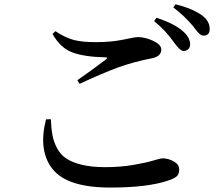

<svg xmlns="http://www.w3.org/2000/svg" viewBox="-20 -846 1040 891"><path d="M193.4 -292 215.8 -293Q217.8 -249 223.6 -217.8Q229.5 -186.5 245.6 -156.7Q261.7 -127 289.1 -109.4Q316.4 -91.8 360.8 -81.1Q405.3 -70.3 467.8 -70.3Q539.1 -70.3 598.6 -80.6Q658.2 -90.8 691.9 -101.1Q725.6 -111.3 733.4 -111.3Q760.7 -111.3 786.1 -97.2Q811.5 -83 811.5 -59.6Q811.5 -39.1 801.3 -28.8Q791 -18.6 762.7 -8.8Q667 24.4 491.2 24.4Q293.9 24.4 225.1 -60.1Q156.2 -144.5 193.4 -292ZM349.6 -457 338.9 -473.6Q399.4 -515.6 470.7 -569.3Q484.4 -580.1 466.8 -580.1Q372.1 -582 316.4 -602.5Q260.7 -623 223.6 -688.5L237.3 -701.2Q283.2 -670.9 322.3 -660.6Q361.3 -650.4 423.8 -650.4Q497.1 -650.4 552.2 -662.1Q607.4 -673.8 619.1 -673.8Q654.3 -673.8 691.4 -656.2Q728.5 -638.7 728.5 -616.2Q728.5 -584 683.6 -575.2Q597.7 -558.6 525.9 -532.2Q454.1 -505.9 349.6 -457ZM784.2 -811.5 794.9 -826.2Q873 -806.6 918 -774.4Q953.1 -748 953.1 -711.9Q953.1 -680.7 924.8 -680.7Q921.9 -680.7 918.5 -681.6Q915 -682.6 912.6 -683.6Q910.2 -684.6 906.7 -688Q903.3 -691.4 901.4 -693.4Q899.4 -695.3 895.5 -699.7Q891.6 -704.1 889.6 -706.5Q887.7 -709 882.8 -715.3Q877.9 -721.7 876 -724.6Q836.9 -771.5 784.2 -811.5ZM695.3 -748 706.1 -763.7Q792 -735.4 831.1 -699.2Q862.3 -670.9 862.3 -639.6Q862.3 -626 853.5 -617.7Q844.7 -609.4 831.1 -609.4Q814.5 -610.4 785.2 -652.3Q747.1 -706.1 695.3 -748Z"/></svg>

Font: GenYoMin TW TTF SemiBold
Style: Regular
Weight: 600
Version: Version 1.300